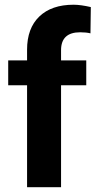

<svg xmlns="http://www.w3.org/2000/svg" viewBox="-20 -780 398 800"><path d="M92.8 0V-424.8H14.2V-528.3H92.8V-573.2Q92.8 -662.1 143.8 -711.2Q194.8 -760.3 286.6 -760.3Q315.9 -760.3 358.4 -750.5L356.9 -641.1Q339.4 -645.5 314 -645.5Q234.4 -645.5 234.4 -570.8V-528.3H339.4V-424.8H234.4V0Z"/></svg>

Font: Roboto-o
Style: o-Bold
Weight: 700
Designer: Google
Version: Version 2.134; 2016; ttfautohint (v1.6)